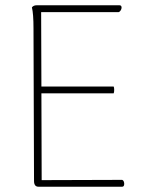

<svg xmlns="http://www.w3.org/2000/svg" viewBox="-20 -708 563 728"><path d="M451 -11Q451 0 443 0H126Q109 0 109 -22L107 -600Q107 -656 101 -680Q107 -688 119 -688H433Q441 -688 441 -679Q441 -674 437.5 -668.5Q434 -663 430 -662H136L137 -380H411Q413 -376 413 -367Q413 -359 411 -354H137L138 -25L443 -26Q447 -25 449 -20.5Q451 -16 451 -11Z"/></svg>

Font: Arima Madurai Thin
Style: Regular
Weight: 250
Designer: Joana Correia and Natanael Gama
Foundry: NDISCOVER
Version: Version 1.020; ttfautohint (v1.5) -l 7 -r 28 -G 50 -x 13 -D 